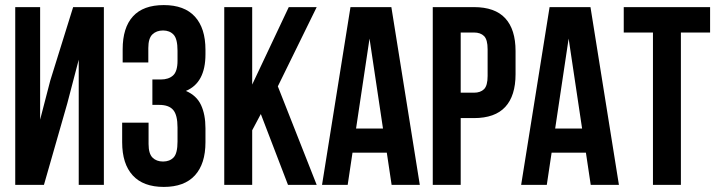

<svg xmlns="http://www.w3.org/2000/svg" viewBox="-20 -728 2824 756"><path d="M153 0H40V-700H138V-257L178 -411L268 -700H389V0H290V-493L245 -321Z M679 -528Q679 -575 663.5 -591.5Q648 -608 622 -608Q596 -608 580 -592.5Q564 -577 564 -539V-482H463V-534Q463 -619 503.5 -663.5Q544 -708 625 -708Q706 -708 747.5 -662.5Q789 -617 789 -532V-514Q789 -402 712 -370Q754 -352 771.5 -314.5Q789 -277 789 -223V-168Q789 -83 747.5 -37.5Q706 8 625 8Q544 8 502.5 -37.5Q461 -83 461 -168V-245H565V-161Q565 -123 580.5 -107.5Q596 -92 622 -92Q648 -92 663.5 -108Q679 -124 679 -171V-226Q679 -275 662 -295Q645 -315 607 -315H580V-415H613Q644 -415 661.5 -431Q679 -447 679 -489Z M1007 -279 973 -215V0H863V-700H973V-395L1117 -700H1227L1074 -388L1227 0H1114Z M1633 0H1522L1503 -127H1368L1349 0H1248L1360 -700H1521ZM1382 -222H1488L1435 -576Z M1846 -700Q1929 -700 1969.5 -656Q2010 -612 2010 -527V-436Q2010 -351 1969.5 -307Q1929 -263 1846 -263H1794V0H1684V-700ZM1794 -600V-363H1846Q1872 -363 1886 -377Q1900 -391 1900 -429V-534Q1900 -572 1886 -586Q1872 -600 1846 -600Z M2417 0H2306L2287 -127H2152L2133 0H2032L2144 -700H2305ZM2166 -222H2272L2219 -576Z M2436 -700H2776V-600H2661V0H2551V-600H2436Z"/></svg>

Font: Bebas Neue Bold
Style: Regular
Weight: 700
Designer: Ryoichi Tsunekawa & LGV (GE)
Foundry: Free Software Foundation, Inc.
Version: Version 1.003 August 13, 2016